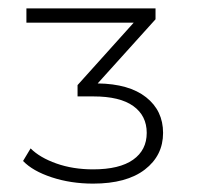

<svg xmlns="http://www.w3.org/2000/svg" viewBox="-20 -762 470 458"><path d="M369 -445Q369 -391 325.5 -357.5Q282 -324 202 -324Q149 -324 103.5 -339Q58 -354 35 -378L53 -408Q75 -386 114.5 -372Q154 -358 202 -358Q265 -358 297.5 -381Q330 -404 330 -445Q330 -486 298 -509Q266 -532 203 -532H165V-559L299 -708H43V-742H351V-716L213 -563Q288 -562 328.5 -530Q369 -498 369 -445Z"/></svg>

Font: Idrija Light
Style: Regular
Weight: 300
Designer: Julieta Ulanovsky
Foundry: Julieta Ulanovsky
Version: Version 7.200